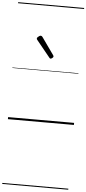

<svg xmlns="http://www.w3.org/2000/svg" viewBox="-98 -1189 841 1869"><g transform="rotate(5 322.5 -255.0)"><path d="M362 -623Q359 -623 355.5 -625Q352 -627 349 -632L218 -793Q214 -798 213 -800.5Q212 -803 212 -808Q212 -813 218.5 -820Q225 -827 233.5 -832Q242 -837 248 -837Q258 -837 265 -827L384 -659Q387 -654 388 -651.5Q389 -649 389 -647Q389 -639 379 -631Q369 -623 362 -623ZM0 623H645V633H0ZM0 -20H645V0H0ZM0 -505H645V-500H0ZM0 -1143H645V-1133H0Z"/></g></svg>

Font: Playwrite CL Guides
Style: Regular
Weight: 400
Designer: Veronika Burian, José Scaglione
Foundry: TypeTogether
Version: Version 1.003